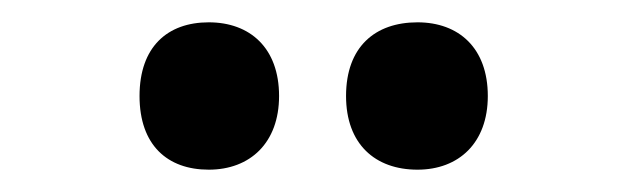

<svg xmlns="http://www.w3.org/2000/svg" viewBox="-20 -769 562 172"><path d="M105 -683C105 -639 130 -617 167 -617C204 -617 230 -641 230 -683C230 -726 204 -749 167 -749C130 -749 105 -727 105 -683ZM290 -683C290 -640 316 -617 354 -617C391 -617 417 -641 417 -683C417 -726 391 -749 354 -749C316 -749 290 -727 290 -683Z"/></svg>

Font: Noto Sans Myanmar Condensed
Style: Bold
Weight: 700
Width: 3
Designer: Monotype Design Team
Foundry: Monotype Imaging Inc.
Version: Version 2.107